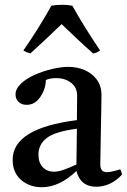

<svg xmlns="http://www.w3.org/2000/svg" viewBox="-20 -772 533 804"><path d="M383 10Q317 10 300 -56Q229 12 155 12Q104 12 68.5 -18.5Q33 -49 33 -103Q33 -235 302 -269Q302 -293 302.5 -318Q303 -343 303 -371Q303 -406 277.5 -425.5Q252 -445 216 -445Q190 -445 172 -437Q172 -414 162 -390Q152 -366 134.5 -349.5Q117 -333 92 -333Q70 -333 57.5 -345.5Q45 -358 45 -376Q45 -400 67.5 -421.5Q90 -443 125 -458.5Q160 -474 198 -483Q236 -492 266 -492Q303 -492 334.5 -478.5Q366 -465 385.5 -438.5Q405 -412 405 -373Q405 -349 404 -310.5Q403 -272 402.5 -228.5Q402 -185 401 -146Q400 -107 400 -83Q400 -51 428 -51Q446 -51 483 -63Q487 -58 488.5 -52Q490 -46 491 -41Q466 -14 438.5 -2Q411 10 383 10ZM300 -83 302 -233Q210 -221 175.5 -194Q141 -167 141 -125Q141 -90 159.5 -71.5Q178 -53 206 -53Q224 -53 246.5 -61Q269 -69 300 -83ZM238 -671Q208 -642 175 -611Q142 -580 107 -548Q100 -550 92.5 -553Q85 -556 78 -561Q107 -602 139.5 -654Q172 -706 195 -748Q205 -750 216 -751Q227 -752 239 -752Q251 -752 262 -751Q273 -750 283 -748Q306 -706 338.5 -654Q371 -602 399 -561Q387 -551 370 -548Q334 -580 301 -611Q268 -642 238 -671Z"/></svg>

Font: Tiro Gurmukhi
Style: Regular
Weight: 400
Designer: Gurmukhi: John Hudson & Fiona Ross. Latin: John Hudson.
Foundry: Tiro Typeworks Ltd.
Version: Version 1.52